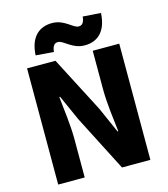

<svg xmlns="http://www.w3.org/2000/svg" viewBox="-138 -1083 1040 1189"><g transform="rotate(-15 382.0 -488.0)"><path d="M86 0H256V-247C256 -337 241 -439 233 -522H238L311 -359L495 0H677V-745H507V-498C507 -409 522 -302 531 -223H526L453 -388L268 -745H86ZM469 -790C549 -790 611 -838 617 -958L502 -966C498 -925 483 -913 463 -913C426 -913 388 -976 307 -976C226 -976 164 -927 158 -809L273 -800C277 -841 292 -853 312 -853C349 -853 388 -790 469 -790Z"/></g></svg>

Font: Noto Sans JP Black
Style: Regular
Weight: 900
Designer: Ryoko NISHIZUKA 西塚涼子 (kana, bopomofo & ideographs); Paul D. Hunt (Latin, Greek & Cyrillic); Sandoll Communications 산돌커뮤니
Foundry: Adobe
Version: Version 2.002;hotconv 1.0.116;makeotfexe 2.5.65601